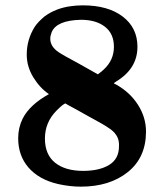

<svg xmlns="http://www.w3.org/2000/svg" viewBox="-20 -681 615 718"><path d="M163 -329Q129 -352 104.5 -392Q80 -432 80 -477Q80 -533 110 -581Q122 -599 147 -620Q190 -651 246 -658Q260 -660 264 -660Q266 -660 275 -660.5Q284 -661 290 -661Q384 -661 439 -619Q494 -577 494 -506Q494 -424 414 -376L406 -370Q406 -368 414 -365Q466 -336 496 -289Q526 -242 526 -189Q526 -92 458 -37.5Q390 17 282 17Q241 17 196 7Q125 -10 86.5 -54.5Q48 -99 48 -164Q48 -204 65 -238Q92 -290 163 -329ZM406 -506Q406 -555 372.5 -581Q339 -607 283 -607Q191 -605 173 -560Q168 -547 168 -536Q168 -507 199 -486Q215 -475 275 -443L346 -403Q362 -415 368 -421Q406 -456 406 -506ZM291 -42Q352 -42 388.5 -64.5Q425 -87 425 -134V-141Q425 -179 384 -204Q374 -212 302 -251Q286 -260 265.5 -271.5Q245 -283 235 -288L225 -294Q218 -294 192 -268Q148 -224 148 -163Q148 -103 186 -72.5Q224 -42 291 -42Z"/></svg>

Font: KaTeX_Math
Style: Bold Italic
Weight: 700
Version: Version 3699957226